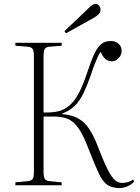

<svg xmlns="http://www.w3.org/2000/svg" viewBox="-20 -940 710 974"><path d="M587 14Q549 14 525.5 -1.5Q502 -17 483 -56.5Q464 -96 437 -165Q416 -222 397 -258Q378 -294 357.5 -314Q337 -334 310.5 -341.5Q284 -349 248 -349H201V-66Q201 -43 207 -33Q213 -23 232 -21L293 -15V0H58V-15L121 -21Q140 -23 146 -32.5Q152 -42 152 -68V-655Q152 -681 146 -691Q140 -701 120 -703L58 -708V-723H293V-708L230 -703Q212 -701 206.5 -690.5Q201 -680 201 -653V-369Q230 -369 249 -371Q268 -373 281.5 -377Q295 -381 308 -388Q329 -400 347 -419.5Q365 -439 384 -476Q403 -513 423 -574Q443 -634 459 -668Q475 -702 494 -717Q513 -732 541 -732Q557 -732 569.5 -726Q582 -720 589.5 -708.5Q597 -697 597 -682Q597 -667 589.5 -655Q582 -643 571 -636Q560 -629 548 -629Q527 -629 513.5 -641.5Q500 -654 491 -677Q483 -668 475.5 -651Q468 -634 459 -611Q450 -588 441 -560Q423 -508 404.5 -469Q386 -430 360.5 -404.5Q335 -379 296 -364V-361Q345 -357 377 -339Q409 -321 432.5 -286Q456 -251 478 -193Q497 -144 512 -110Q527 -76 541 -54Q555 -32 569 -22Q583 -12 599 -12Q616 -12 630.5 -17Q645 -22 655 -29L661 -19Q646 -3 626 5.5Q606 14 587 14ZM315 -771 307 -782 429 -898Q442 -912 450 -916Q458 -920 465 -920Q476 -920 483 -911Q490 -902 490 -891Q490 -880 482.5 -870.5Q475 -861 458 -851Z"/></svg>

Font: Literata 60pt ExtraLight
Style: Regular
Weight: 250
Designer: Latin by Veronika Burian and Jose Scaglione. Greek by Irene Vlachou. Cyrillic by Vera Evstafieva.
Foundry: TypeTogether
Version: Version 3.103;gftools[0.9.29]